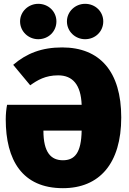

<svg xmlns="http://www.w3.org/2000/svg" viewBox="-20 -964 674 1004"><path d="M180 -759C234 -759 275 -800 275 -852C275 -903 234 -944 180 -944C128 -944 85 -903 85 -852C85 -800 128 -759 180 -759ZM425 -759C479 -759 520 -800 520 -852C520 -903 479 -944 425 -944C373 -944 330 -903 330 -852C330 -800 373 -759 425 -759ZM305 -716C198 -716 119 -685 49 -625L138 -518C176 -545 217 -570 284 -570C360 -570 403 -521 407 -416H17C13 -395 10 -368 10 -340C10 -127 96 20 309 20C500 20 614 -109 614 -350C614 -590 502 -716 305 -716ZM309 -126C247 -126 207 -166 207 -281H407C405 -165 371 -126 309 -126Z"/></svg>

Font: Fira Sans Heavy
Style: Regular
Weight: 900
Designer: bBox Type GmbH & Carrois Corporate GbR & Edenspiekermann AG
Foundry: bBox Type GmbH & Carrois Corporate GbR & Edenspiekermann AG
Version: Version 4.300;PS 004.300;hotconv 1.0.88;makeotf.lib2.5.64775